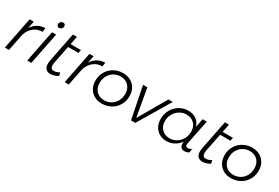

<svg xmlns="http://www.w3.org/2000/svg" viewBox="65 -1725 3963 2731"><g transform="rotate(30 2046.5 -359.5)"><path d="M407 -527 399 -462Q317 -463 255.5 -413.5Q194 -364 169 -280L113 0H46L150 -524H218L194 -407Q232 -465 286 -495.5Q340 -526 407 -527Z M628 -683Q628 -660 611 -643.5Q594 -627 571 -627Q555 -627 544 -638.5Q533 -650 533 -667Q533 -690 550 -706.5Q567 -723 590 -723Q607 -723 617.5 -711.5Q628 -700 628 -683ZM585 -524 481 0H414L518 -524Z M764 -175Q758 -147 758 -126Q758 -59 814 -59Q857 -61 905 -88L916 -36Q855 1 794 3Q745 3 717.5 -25.5Q690 -54 690 -109Q690 -135 696 -166L791 -644H858L831 -510H1001L990 -457H821Z M1390 -527 1382 -462Q1300 -463 1238.5 -413.5Q1177 -364 1152 -280L1096 0H1029L1133 -524H1201L1177 -407Q1215 -465 1269 -495.5Q1323 -526 1390 -527Z M1928 -288Q1928 -205 1889.5 -139Q1851 -73 1784 -35.5Q1717 2 1635 2Q1564 2 1510 -28.5Q1456 -59 1426 -113Q1396 -167 1396 -237Q1396 -320 1434.5 -386Q1473 -452 1539.5 -489.5Q1606 -527 1688 -527Q1759 -527 1813.5 -496.5Q1868 -466 1898 -412Q1928 -358 1928 -288ZM1464 -240Q1464 -158 1512.5 -107Q1561 -56 1641 -56Q1702 -56 1752 -85Q1802 -114 1830.5 -166Q1859 -218 1859 -284Q1859 -366 1810.5 -417Q1762 -468 1682 -468Q1621 -468 1571 -438.5Q1521 -409 1492.5 -357Q1464 -305 1464 -240Z M2501 -524 2188 0H2118L2013 -524H2084L2165 -67L2430 -524Z M2472 -229Q2472 -312 2510 -380.5Q2548 -449 2613 -488.5Q2678 -528 2757 -528Q2836 -528 2890.5 -489Q2945 -450 2963 -381L2992 -524H3060L2979 -124Q2976 -111 2976 -101Q2976 -62 3013 -62Q3039 -62 3076 -83L3064 -19Q3029 0 2995 0Q2956 0 2936 -21.5Q2916 -43 2917 -84L2919 -113Q2878 -57 2821 -26.5Q2764 4 2698 4Q2632 4 2580.5 -25.5Q2529 -55 2500.5 -108Q2472 -161 2472 -229ZM2940 -288Q2940 -368 2891 -418Q2842 -468 2763 -468Q2702 -468 2651 -436.5Q2600 -405 2570 -351Q2540 -297 2540 -233Q2540 -153 2589.5 -103Q2639 -53 2719 -53Q2779 -53 2830 -84.5Q2881 -116 2910.5 -170Q2940 -224 2940 -288Z M3261 -175Q3255 -147 3255 -126Q3255 -59 3311 -59Q3354 -61 3402 -88L3413 -36Q3352 1 3291 3Q3242 3 3214.5 -25.5Q3187 -54 3187 -109Q3187 -135 3193 -166L3288 -644H3355L3328 -510H3498L3487 -457H3318Z M4049 -288Q4049 -205 4010.5 -139Q3972 -73 3905 -35.5Q3838 2 3756 2Q3685 2 3631 -28.5Q3577 -59 3547 -113Q3517 -167 3517 -237Q3517 -320 3555.5 -386Q3594 -452 3660.5 -489.5Q3727 -527 3809 -527Q3880 -527 3934.5 -496.5Q3989 -466 4019 -412Q4049 -358 4049 -288ZM3585 -240Q3585 -158 3633.5 -107Q3682 -56 3762 -56Q3823 -56 3873 -85Q3923 -114 3951.5 -166Q3980 -218 3980 -284Q3980 -366 3931.5 -417Q3883 -468 3803 -468Q3742 -468 3692 -438.5Q3642 -409 3613.5 -357Q3585 -305 3585 -240Z"/></g></svg>

Font: TypoPRO Montserrat Alternates
Style: Italic
Weight: 300
Italic angle: -11.3°
Designer: Julieta Ulanovsky
Foundry: Julieta Ulanovsky
Version: Version 6.001